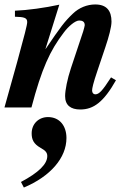

<svg xmlns="http://www.w3.org/2000/svg" viewBox="-26 -482 602 861"><path d="M472 -135C432 -73 418 -59 401 -59C393 -59 387 -66 387 -76C387 -86 392 -109 411 -165L446 -269C462 -316 474 -361 474 -385C474 -434 452 -462 401 -462C364 -462 328 -447 301 -421C264 -386 246 -362 179 -263H178L240 -461C176 -447 97 -436 41 -434V-407C83 -406 96 -402 96 -383C96 -371 84 -324 51 -204L-6 0H115C161 -174 198 -255 260 -336C280 -363 311 -390 329 -390C342 -390 354 -386 354 -369C354 -366 350 -351 347 -341L292 -176C276 -128 266 -77 266 -51C266 -10 291 9 334 9C394 9 439 -25 494 -122ZM81 359C200 309 272 226 272 137C272 83 242 43 189 43C148 43 116 73 116 116C116 143 124 163 156 181C180 194 186 204 186 218C186 254 147 292 68 334Z"/></svg>

Font: STIXGeneral
Style: Bold Italic
Weight: 700
Italic angle: -16.33°
Designer: MicroPress Inc., with final additions and corrections provided by Coen Hoffman, Elsevier (retired)
Version: Version 1.1.0